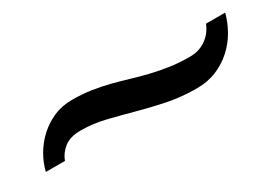

<svg xmlns="http://www.w3.org/2000/svg" viewBox="-20 -456 610 446"><g transform="rotate(-30 285.5 -233.0)"><path d="M24.9 -179.7Q30.3 -201.7 42.2 -222.2Q54.2 -242.7 71.8 -258.8Q89.4 -274.9 111.8 -284.7Q134.3 -294.4 161.1 -294.4Q188 -294.4 211.9 -290.8Q235.8 -287.1 258.1 -281.5Q280.3 -275.9 302 -269.3Q323.7 -262.7 346.9 -257.1Q370.1 -251.5 395 -247.8Q419.9 -244.1 448.7 -244.1Q463.9 -244.1 475.6 -248.5Q487.3 -252.9 495.8 -259.8Q504.4 -266.6 510.3 -275.1Q516.1 -283.7 519.5 -292H570.8Q564.9 -269 552.5 -247.3Q540 -225.6 521.7 -209Q503.4 -192.4 479.5 -182.4Q455.6 -172.4 426.3 -172.4Q384.3 -172.4 346.7 -180.2Q309.1 -188 274.7 -197.5Q240.2 -207 207.8 -214.8Q175.3 -222.7 143.1 -222.7Q114.3 -222.7 98.4 -210Q82.5 -197.3 76.2 -179.7Z"/></g></svg>

Font: Andika New Basic
Style: Italic
Weight: 400
Italic angle: -14°
Designer: Victor Gaultney, Annie Olsen, Julie Remington, Don Collingsworth, Eric Hays
Foundry: SIL International
Version: Version 5.500